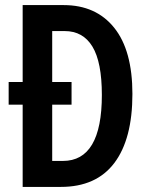

<svg xmlns="http://www.w3.org/2000/svg" viewBox="-20 -734 588 754"><path d="M230 -714Q357 -714 428.5 -625Q500 -536 500 -365Q500 -188 429 -94Q358 0 219 0H69V-323H14V-412H69V-714ZM234 -612H185V-412H261V-323H185V-102H227Q380 -102 380 -361Q380 -490 343 -551Q306 -612 234 -612Z"/></svg>

Font: Noto Sans Telugu ExtraCondensed SemiBold
Style: Regular
Weight: 600
Width: 2
Designer: Jelle Bosma - Monotype Design Team
Foundry: Monotype Imaging Inc.
Version: Version 2.005; ttfautohint (v1.8.4.7-5d5b)